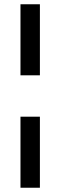

<svg xmlns="http://www.w3.org/2000/svg" viewBox="-20 -720 283 900"><path d="M167 160H76V-173H167ZM167 -367H76V-700H167Z"/></svg>

Font: Hind Guntur Medium
Style: Regular
Weight: 500
Designer: Manushi Parikh, Hitesh Malaviya
Foundry: Indian Type Foundry
Version: Version 1.000;PS 1.0;hotconv 1.0.86;makeotf.lib2.5.63406; tt